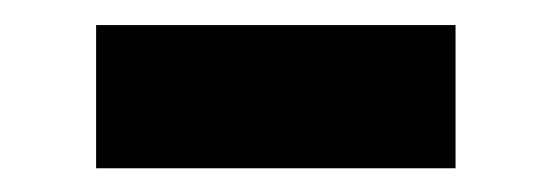

<svg xmlns="http://www.w3.org/2000/svg" viewBox="-20 -331 451 157"><path d="M58.6 -193.4V-310.5H352.5V-193.4Z"/></svg>

Font: Sen
Style: Bold
Weight: 700
Designer: Kosal Sen, Philatype
Foundry: Philatype
Version: Version 2.000;gftools[0.9.31]